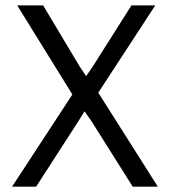

<svg xmlns="http://www.w3.org/2000/svg" viewBox="-20 -704 644 724"><path d="M25.4 0Q47.9 0 116.2 0Q155.3 -61.5 274.4 -245.1Q280.3 -254.9 298.8 -284.2Q305.7 -274.4 326.2 -245.1Q365.2 -183.6 480.5 0Q503.9 0 575.2 0Q518.6 -88.9 350.6 -354.5Q404.3 -436.5 565.4 -683.6Q543 -683.6 475.6 -683.6Q438.5 -626 329.1 -452.1Q323.2 -443.4 304.7 -417Q298.8 -425.8 281.2 -452.1Q246.1 -509.8 142.6 -683.6Q118.2 -683.6 44.9 -683.6Q96.7 -599.6 252.9 -347.7Q196.3 -260.7 25.4 0Z"/></svg>

Font: Aptus Gothic JP
Style: Medium
Weight: 400
Designer: Fuminori Ogawa / Motoya
Version: Version 1